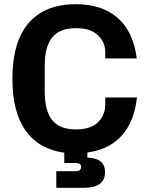

<svg xmlns="http://www.w3.org/2000/svg" viewBox="-20 -720 709 914"><path d="M248 95H341Q366 95 366 75Q366 56 341 56H286V7Q166 -9 102.5 -97.5Q39 -186 39 -345Q39 -521 116.5 -610.5Q194 -700 341 -700Q466 -700 540.5 -634.5Q615 -569 631 -442H481V-472Q481 -519 446 -552.5Q411 -586 341 -586Q265 -586 229 -542.5Q193 -499 193 -406V-284Q193 -191 229 -147.5Q265 -104 341 -104Q412 -104 446.5 -138Q481 -172 481 -223V-256H632Q619 -140 559 -74Q499 -8 396 6V30Q439 32 459.5 49Q480 66 480 100Q480 174 379 174H248Z"/></svg>

Font: Mozilla Headline BETA
Style: Bold
Weight: 700
Designer: Studio DRAMA
Foundry: Studio DRAMA
Version: Version 0.100